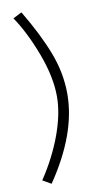

<svg xmlns="http://www.w3.org/2000/svg" viewBox="-88 -773 431 846"><g transform="rotate(-10 127.5 -350.5)"><path d="M72 33 34 11Q94 -79 128 -172Q162 -265 162 -342Q162 -429 122.5 -534.5Q83 -640 33 -714L72 -734Q138 -624 173.5 -531.5Q209 -439 209 -345Q209 -168 72 33Z"/></g></svg>

Font: Raleway-v4020 Light
Style: Regular
Weight: 300
Designer: Matt McInerney, Pablo Impallari, Rodrigo Fuenzalida
Foundry: Matt McInerney, Pablo Impallari, Rodrigo Fuenzalida
Version: Version 4.020;PS 004.020;hotconv 1.0.88;makeotf.lib2.5.64775